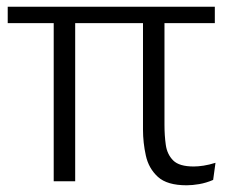

<svg xmlns="http://www.w3.org/2000/svg" viewBox="-20 -540 694 572"><path d="M204 0H140V-471H3V-520H620V-471H470V-168Q470 -136 474 -108Q478 -80 496 -62Q514 -44 557 -44Q570 -44 586.5 -46.5Q603 -49 622 -55L615 -4Q594 5 573.5 8.5Q553 12 536 12Q478 12 450.5 -13Q423 -38 414.5 -76.5Q406 -115 406 -154V-471H204Z"/></svg>

Font: Murecho Light
Style: Regular
Weight: 300
Designer: Neil Summerour
Foundry: Positype
Version: Version 1.010; ttfautohint (v1.8.3)